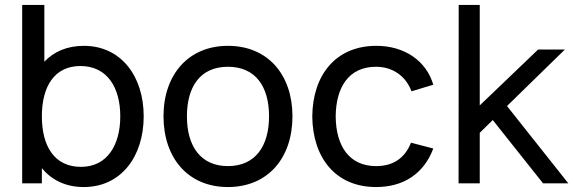

<svg xmlns="http://www.w3.org/2000/svg" viewBox="-20 -740 2314 775"><path d="M318.5 -555C251 -555 197.5 -531.5 159 -491V-720H69.5V0H149V-61C188.5 -13.5 245 15 318 15C469 15 560 -108.5 560 -270.5C560 -432.5 468.5 -555 318.5 -555ZM307 -66.5C198 -66.5 149 -152 149 -270.5C149 -390 199 -473.5 304.5 -473.5C414.5 -473.5 465.5 -384.5 465.5 -270.5C465.5 -155.5 413.5 -66.5 307 -66.5Z M900 15C1060.5 15 1160.5 -101 1160.5 -270.5C1160.5 -437.5 1062 -555 900 -555C741.5 -555 640 -440 640 -270.5C640 -103 738.5 15 900 15ZM900 -69.5C791 -69.5 734.5 -148.5 734.5 -270.5C734.5 -388.5 787 -470.5 900 -470.5C1010.5 -470.5 1066 -392 1066 -270.5C1066 -151.5 1011.5 -69.5 900 -69.5Z M1498 15C1609.5 15 1691 -39.5 1729 -140.5L1639 -164C1614.5 -102.5 1568 -69.5 1498 -69.5C1390.5 -69.5 1336 -149.5 1335 -270C1336 -387 1387 -470.5 1498 -470.5C1563.5 -470.5 1618 -434 1641 -371.5L1729 -398C1700.5 -495 1612.5 -555 1499 -555C1336.5 -555 1242 -438.5 1240.5 -270C1242 -104.5 1333.5 15 1498 15Z M2274 0 2026.5 -312 2260 -540H2152L1916.5 -314.5V-720H1831.5L1831 0H1916.5V-204L1969 -255.5L2172 0Z"/></svg>

Font: Hauora Medium
Style: Regular
Weight: 500
Designer: Wayne Shih
Foundry: WCYS
Version: Version 1.001;hotconv 1.0.109;makeotfexe 2.5.65596